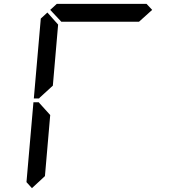

<svg xmlns="http://www.w3.org/2000/svg" viewBox="-20 -1020 984 995"><path d="M145.5 -44.9 117.2 -76.2 153.3 -490.2H180.7L184.6 -485.4L240.2 -423.8L212.9 -107.4ZM186.5 -514.6 182.6 -509.8H155.3L191.4 -923.8L225.6 -955.1L281.2 -892.6L253.9 -576.2ZM240.2 -968.8 274.4 -1000H739.3L768.6 -968.8L700.2 -907.2H297.9Z"/></svg>

Font: my7seg
Style: Book
Weight: 400
Italic angle: -5°
Designer: Keshikan(Twitter:@keshinomi_88pro)
Version: Version 0.46